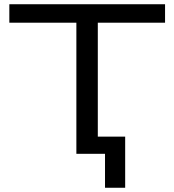

<svg xmlns="http://www.w3.org/2000/svg" viewBox="-20 -725 821 905"><path d="M475 160V0H340V-618H24V-705H758V-618H441V-81H570V160Z"/></svg>

Font: Nunito Sans 7pt Expanded
Style: Regular
Weight: 400
Width: 7
Designer: Vernon Adams
Foundry: Vernon Adams
Version: Version 3.101;gftools[0.9.27]